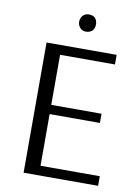

<svg xmlns="http://www.w3.org/2000/svg" viewBox="-91 -883 688 944"><g transform="rotate(10 253.5 -411.0)"><path d="M247 -811Q258 -822 276 -822Q295 -822 306 -812Q318 -799 318 -779Q318 -760 306 -747Q292 -736 276 -736Q258 -736 247 -747Q234 -760 234 -779Q234 -798 247 -811ZM466 -48V0H94V-650H444V-602H170V-352H421V-306H170V-48Z"/></g></svg>

Font: Arsenal
Style: Regular
Weight: 400
Designer: Andrij Shevchenko
Foundry: Stairsfor.com
Version: Version 1.000